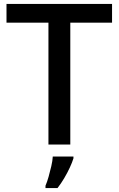

<svg xmlns="http://www.w3.org/2000/svg" viewBox="-20 -734 603 975"><path d="M337 0H226V-619H13V-714H549V-619H337ZM353 70Q347 90 334.5 117Q322 144 306 171Q290 198 272 221H211V209Q219 191 226.5 164.5Q234 138 240.5 110Q247 82 248 61H353Z"/></svg>

Font: Noto Sans Syriac Eastern Medium
Style: Regular
Weight: 500
Designer: Patrick Giasson and the Monotype Design Team
Foundry: Monotype Imaging Inc.
Version: Version 3.001